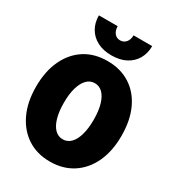

<svg xmlns="http://www.w3.org/2000/svg" viewBox="-219 -1056 1088 1195"><g transform="rotate(30 325.0 -458.5)"><path d="M326 12Q233 12 164.5 -32.5Q96 -77 57.5 -158Q19 -239 19 -349Q19 -461 57.5 -542Q96 -623 164.5 -666.5Q233 -710 326 -710Q419 -710 488 -666.5Q557 -623 595 -542Q633 -461 633 -349Q633 -239 595 -158Q557 -77 488 -32.5Q419 12 326 12ZM326 -148Q359 -148 383 -172Q407 -196 420 -241.5Q433 -287 433 -349Q433 -413 420 -458Q407 -503 383 -527Q359 -551 326 -551Q293 -551 269 -526.5Q245 -502 232 -457Q219 -412 219 -349Q219 -287 232 -241.5Q245 -196 269 -172Q293 -148 326 -148ZM327 -752Q268 -752 225 -774.5Q182 -797 159 -837Q136 -877 136 -929H271Q271 -898 286.5 -879Q302 -860 327 -860Q353 -860 369 -879Q385 -898 385 -929H519Q519 -877 496 -837Q473 -797 430 -774.5Q387 -752 327 -752Z"/></g></svg>

Font: Azeret Mono ExtraBold
Style: Regular
Weight: 800
Designer: Martin Vácha
Foundry: Displaay
Version: Version 1.002